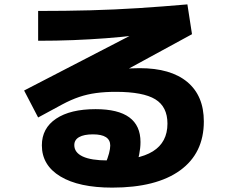

<svg xmlns="http://www.w3.org/2000/svg" viewBox="-20 -793 1040 876"><path d="M492 63Q340 63 255.5 12Q171 -39 171 -130Q171 -208 236 -251.5Q301 -295 416 -295Q519 -295 570 -257.5Q621 -220 621 -145Q621 -118 615 -88Q609 -58 597 -30L460 -44Q472 -72 477.5 -93.5Q483 -115 483 -129Q483 -180 404 -180Q363 -180 341 -167.5Q319 -155 319 -131Q319 -97 357.5 -79Q396 -61 471 -61Q611 -61 677.5 -102.5Q744 -144 744 -229Q744 -306 688.5 -340Q633 -374 508 -374Q459 -374 418.5 -368.5Q378 -363 341 -350.5Q304 -338 263 -316L154 -257L90 -380L610 -649V-633Q536 -624 463 -618.5Q390 -613 314 -610Q238 -607 154 -607V-743Q280 -743 392 -746Q504 -749 612.5 -756Q721 -763 835 -773L856 -637L338 -355L256 -429Q292 -440 338.5 -449.5Q385 -459 435 -466.5Q485 -474 532.5 -478Q580 -482 617 -482Q759 -482 834.5 -419Q910 -356 910 -239Q910 -94 801.5 -15.5Q693 63 492 63Z"/></svg>

Font: M PLUS 2 ExtraBold
Style: Regular
Weight: 800
Version: Version 1.001